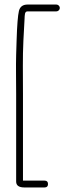

<svg xmlns="http://www.w3.org/2000/svg" viewBox="-20 -743 333 844"><path d="M243 -708C243 -715.9 235.9 -723 228 -723H101C80.5 -723 67.9 -713.6 63.2 -694.9C58.6 -676.1 55.1 -633 53 -565.5L51 -502.5C49.5 -455.8 51 -380 51 -330V55C51 72.3 63 81 87 81H176C186 81 191 76 191 66C191 56 186 51 176 51H81V-330C81 -359.3 80.8 -400.3 80.5 -453C80 -527.7 84.8 -605.8 88 -661C88.9 -676.9 87.9 -693 101 -693H228C235.9 -693 243 -700.1 243 -708Z"/></svg>

Font: MewTooHand
Style: Regular
Weight: 400
Designer: Mew Too, Robert Jablonski
Version: Version 0.77